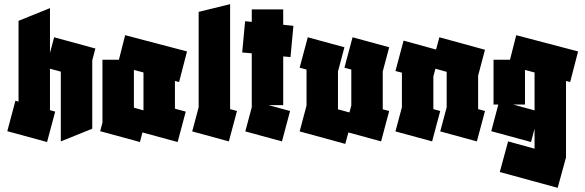

<svg xmlns="http://www.w3.org/2000/svg" viewBox="-20 -679 2811 922"><path d="M206 3 15 -49 54 -195 69 -191V-579L220 -640V-425L240 -500L438 -446L423 -389V-61L272 0V-335L220 -349V-150L245 -143Z M652 3 461 -49 472 -90V-392H551L581 -510L878 -432L840 -285L820 -290V-157L872 -143L833 3L664 -43ZM623 -162 669 -149V-150V-331L623 -343Z M1079 0 903 -48 934 -164V-622L1085 -659V-155L1118 -146Z M1334 0 1158 -48 1189 -164V-423L1143 -427L1157 -577L1189 -574V-634H1340V-560L1389 -555L1375 -405L1340 -408V-174H1270L1373 -146Z M1638 12 1419 -48 1452 -172V-345L1419 -354L1458 -500L1634 -452L1603 -336V-154L1658 -139L1667 -172V-345L1634 -354L1673 -500L1849 -452L1818 -336V-154L1849 -146L1810 0L1653 -43Z M2055 0 1879 -48 1910 -164V-330L1879 -338L1918 -484L2074 -441L2090 -500L2309 -440L2276 -316V-155L2309 -146L2270 0L2094 -48L2125 -164V-334L2071 -349L2061 -312V-155L2094 -146Z M2350 -177V-392H2429L2459 -510L2756 -432L2718 -285L2698 -290V77L2658 223L2380 147L2420 0L2547 35V-61L2530 3L2339 -49L2373 -177ZM2501 -177H2444L2547 -149V-331L2501 -343Z"/></svg>

Font: Blaka Ink
Style: Regular
Weight: 400
Designer: Mohamed Gaber
Foundry: Kief Type Foundry
Version: Version 1.003; ttfautohint (v1.8.4.7-5d5b)